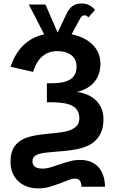

<svg xmlns="http://www.w3.org/2000/svg" viewBox="-20 -857 640 1080"><path d="M162.6 50.3Q162.6 91.3 218.3 91.3Q241.7 91.3 266.6 83.7Q291.5 76.2 318.1 66.9Q344.7 57.6 372.6 50Q400.4 42.5 429.2 42.5Q496.1 42.5 532.7 82Q569.3 121.6 570.8 193.4H438Q438 147.9 402.3 147.9Q385.7 147.9 363.5 156.5Q341.3 165 314.7 175.3Q288.1 185.5 258.1 194.1Q228 202.6 196.3 202.6Q125 202.6 82 161.6Q39.1 120.6 39.1 52.2Q39.1 0.5 60.1 -31.2Q81.1 -63 121.3 -79.8Q161.6 -96.7 258.8 -105.5Q336.9 -112.3 366 -121.8Q395 -131.3 410.6 -147.9Q426.3 -164.6 426.3 -191.9Q426.3 -239.7 388.7 -260.7Q351.1 -281.7 271.5 -281.7H243.7V-388.7H271.5Q342.8 -388.7 376.7 -411.4Q410.6 -434.1 410.6 -481Q410.6 -523.9 381.6 -546.6Q352.5 -569.3 301.8 -569.3Q202.6 -569.3 166 -452.6L39.6 -481.4Q90.3 -633.3 228.5 -664.1L142.1 -831.5H235.8L304.2 -673.8L354 -778.8Q368.7 -809.6 388.7 -823.5Q408.7 -837.4 439 -837.4Q485.8 -837.4 514.2 -800.8L476.6 -758.8Q467.8 -771 456.1 -771Q447.3 -771 441.2 -765.9Q435.1 -760.7 428.7 -749L382.8 -664.1Q459.5 -647.9 502.2 -604.5Q544.9 -561 544.9 -498.5Q544.9 -438.5 511.7 -397.2Q478.5 -356 413.1 -339.8Q482.9 -330.1 522.5 -289.6Q562 -249 562 -186.5Q562 -142.1 547.6 -110.1Q533.2 -78.1 506.8 -57.1Q480.5 -36.1 435.3 -23.2Q390.1 -10.3 295.9 -3.9Q232.4 1 208.7 6.6Q185.1 12.2 173.8 22.5Q162.6 32.7 162.6 50.3Z"/></svg>

Font: Cousine
Style: Bold
Weight: 700
Monospace: yes
Designer: Steve Matteson
Foundry: Ascender Corporation
Version: Version 1.20